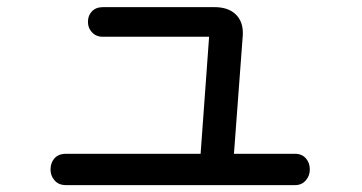

<svg xmlns="http://www.w3.org/2000/svg" viewBox="-20 -666 1040 551"><path d="M275.4 -645.5Q254.9 -645.5 243.2 -632.8Q232.4 -621.1 232.4 -603.5Q232.4 -585.9 243.2 -574.2Q254.9 -560.5 275.4 -560.5H580.1L555.7 -224.6H168.9Q147.5 -224.6 135.7 -210.9Q125 -198.2 125 -179.7Q125 -162.1 135.7 -149.4Q147.5 -134.8 168.9 -134.8H827.1Q846.7 -134.8 858.4 -149.4Q869.1 -162.1 869.1 -179.7Q869.1 -198.2 858.4 -210.9Q846.7 -224.6 827.1 -224.6H651.4L676.8 -565.4Q678.7 -602.5 657.2 -624Q635.7 -645.5 595.7 -645.5Z"/></svg>

Font: GungsuhChe
Style: Regular
Weight: 400
Monospace: yes
Version: Version 2.21